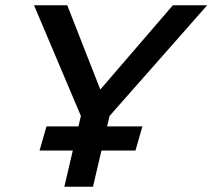

<svg xmlns="http://www.w3.org/2000/svg" viewBox="-20 -710 808 730"><path d="M396.5 -269 387.2 -229.5H521.5L495.1 -137.7H365.7L333.5 0H224.6L256.8 -137.7H130.4L156.7 -229.5H278.3L287.6 -269L109.4 -689.9H235.8L361.3 -369.6L637.2 -689.9H767.6Z"/></svg>

Font: Acari Sans SemiBold
Style: Italic
Weight: 600
Italic angle: -13°
Designer: Alfredo Marco Pradil and Stefan Peev
Foundry: Hanken Design Co.
Version: Version 1.045;January 11, 2019;FontCreator 11.5.0.2425 64-bi